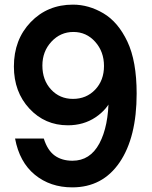

<svg xmlns="http://www.w3.org/2000/svg" viewBox="-20 -798 655 829"><path d="M292 11Q197 11 130.5 -43.5Q64 -98 45 -200H169Q185 -149 216 -126.5Q247 -104 293 -104Q369 -104 409 -178.5Q449 -253 449 -378H465Q444 -326 392.5 -291.5Q341 -257 273 -257Q174 -257 107 -329Q40 -401 40 -511Q40 -627 112.5 -702.5Q185 -778 295 -778Q363 -778 426.5 -740.5Q490 -703 530 -618.5Q570 -534 570 -394Q570 -205 496.5 -97Q423 11 292 11ZM295 -371Q353 -371 391 -411Q429 -451 429 -513Q429 -575 391 -617.5Q353 -660 297 -660Q241 -660 202 -618Q163 -576 163 -515Q163 -452 200.5 -411.5Q238 -371 295 -371Z"/></svg>

Font: BLUETTI 2.0 Medium
Style: Italic
Weight: 500
Designer: Stijn de Vries
Foundry: tokotype
Version: Version 2.005;October 31, 2023;FontCreator 14.0.0.2814 64-bi